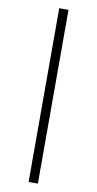

<svg xmlns="http://www.w3.org/2000/svg" viewBox="-110 -882 567 1121"><g transform="rotate(10 173.5 -322.0)"><path d="M146 -837H201V193H146Z"/></g></svg>

Font: BioRhyme SemiExpanded Light
Style: Regular
Weight: 300
Width: 6
Designer: Aoife Mooney
Foundry: Aoife Mooney Type
Version: Version 1.600;gftools[0.9.33]